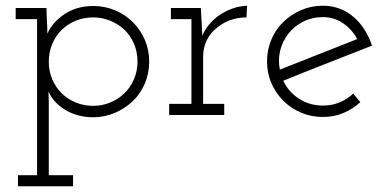

<svg xmlns="http://www.w3.org/2000/svg" viewBox="-20 -403 1362 673"><path d="M43 250V211H110V-336H35V-375H143Q143 -352 144.5 -329.5Q146 -307 146 -285Q163 -324 205.5 -353Q248 -382 307 -382Q347 -382 383 -367Q419 -352 446 -325Q473 -298 488 -262.5Q503 -227 503 -187Q503 -147 488 -111Q473 -75 446 -49Q419 -23 383 -7.5Q347 8 307 8Q277 8 251 0.5Q225 -7 204.5 -20.5Q184 -34 170.5 -49.5Q157 -65 150 -83Q150 -73 150.5 -63.5Q151 -54 151 -45V211H236V250ZM307 -342Q273 -342 244.5 -330Q216 -318 195 -297Q174 -276 162.5 -247.5Q151 -219 151 -187Q151 -154 163 -125.5Q175 -97 197 -75Q218 -55 246 -43.5Q274 -32 307 -32Q338 -32 366 -43.5Q394 -55 415 -75Q437 -96 449.5 -125Q462 -154 462 -187Q462 -221 449.5 -250Q437 -279 415 -300Q394 -319 366 -330.5Q338 -342 307 -342Z M766 0H573V-39H651V-336H579V-375H684L687 -322Q688 -305 688 -300Q688 -295 689 -278Q700 -303 717.5 -322.5Q735 -342 757 -355Q778 -368 800.5 -375Q823 -382 846 -383L844 -342Q814 -342 787.5 -332.5Q761 -323 741 -306Q718 -289 705 -262.5Q692 -236 692 -205V-39H766Z M1243 -45Q1217 -21 1184 -7Q1151 7 1112 7Q1071 7 1035.5 -8Q1000 -23 973 -50Q946 -77 931 -112Q916 -147 916 -188Q916 -228 931 -264Q946 -300 973 -326Q1000 -352 1035.5 -367.5Q1071 -383 1112 -383Q1143 -383 1171 -372.5Q1199 -362 1221 -342Q1242 -324 1258 -298.5Q1274 -273 1284 -243Q1206 -212 1128.5 -182Q1051 -152 973 -120Q991 -81 1028 -57Q1065 -33 1112 -33Q1143 -33 1170 -44Q1197 -55 1218 -75ZM1112 -343Q1074 -343 1042.5 -327Q1011 -311 990 -284Q970 -258 962 -225.5Q954 -193 961 -159Q1029 -186 1096.5 -212.5Q1164 -239 1232 -266Q1214 -300 1182.5 -321.5Q1151 -343 1112 -343Z"/></svg>

Font: Josefin Slab
Style: Regular
Weight: 400
Designer: Santiago Orozco
Foundry: Typemade
Version: Version 2.000